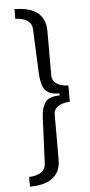

<svg xmlns="http://www.w3.org/2000/svg" viewBox="-60 -769 453 963"><g transform="rotate(-5 166.5 -288.0)"><path d="M51 -735Q80 -735 107.5 -729.5Q135 -724 157.5 -710Q180 -696 193 -672Q206 -648 206 -611V-388Q206 -368 218.5 -354.5Q231 -341 250 -335.5Q269 -330 287 -330V-248Q269 -248 250 -242Q231 -236 218.5 -223.5Q206 -211 206 -190V35Q206 72 193 96Q180 120 157.5 134Q135 148 107.5 153.5Q80 159 51 159V110Q67 110 86 105Q105 100 119.5 87Q134 74 135 50L145 -180Q147 -229 166 -256.5Q185 -284 239 -284V-294Q203 -294 183 -306Q163 -318 155 -342Q147 -366 145 -398L135 -626Q134 -650 120 -663Q106 -676 87 -681Q68 -686 51 -686Z"/></g></svg>

Font: Archivo SemiBold Light
Style: Regular
Weight: 300
Version: Version 2.001